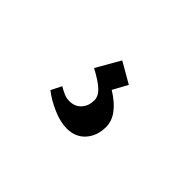

<svg xmlns="http://www.w3.org/2000/svg" viewBox="-51 -188 516 516"><g transform="rotate(45 207.5 70.5)"><path d="M213 188Q188 188 158.5 175Q129 162 109 146L124 116Q136 123 145.5 127Q155 131 166 131Q187 131 199.5 117Q212 103 212 82Q212 66 197 52Q182 38 150 21L189 -47L248 -13L225 29Q285 66 285 110Q285 144 265.5 166Q246 188 213 188Z"/></g></svg>

Font: Jaini Purva
Style: Regular
Weight: 400
Designer: Maithili Shingre, Girish Dalvi (Devanagari), Taresh Vohra (Latin)
Foundry: Ek Type
Version: Version 2.000; ttfautohint (v1.8.4.7-5d5b)